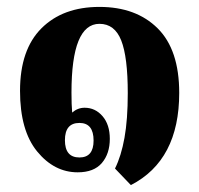

<svg xmlns="http://www.w3.org/2000/svg" viewBox="-20 -490 576 556"><path d="M499 -221Q499 -346 436.5 -408Q374 -470 268 -470Q162 -470 100 -408Q38 -346 38 -227Q38 -112 87.5 -51.5Q137 9 205 9Q252 9 275 -18Q298 -45 298 -88Q298 -129 277 -153.5Q256 -178 225 -178Q205 -178 189 -164Q187 -186 187 -222Q187 -421 268 -421Q312 -421 331 -373Q350 -325 350 -220Q350 -144 340.5 -91Q331 -38 313 -2L359 46Q499 -26 499 -221ZM210 -34Q168 -34 168 -84Q168 -134 210 -134Q251 -134 251 -83Q251 -34 210 -34Z"/></svg>

Font: Noto Serif Thai Condensed Extra
Style: Regular
Weight: 800
Width: 3
Designer: Monotype Design Team
Foundry: Monotype Imaging Inc.
Version: Version 1.901